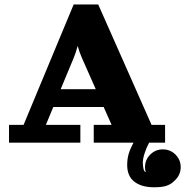

<svg xmlns="http://www.w3.org/2000/svg" viewBox="-20 -625 811 841"><path d="M615.2 107.4Q615.2 75 638.1 52.1Q660.9 29.3 693.4 29.3Q725.8 29.3 748.7 52.1Q771.5 75 771.5 107.4Q771.5 124.8 764.4 140Q757.3 155.3 744.9 166Q737.3 173.6 730.7 178.2Q724.1 182.9 713.7 187.1Q703.4 191.4 688.8 193.4Q674.3 195.3 654.3 195.3Q600.3 195.3 568.7 171Q537.1 146.7 537.1 97.7Q537.1 72.3 543.3 50.2Q549.6 28.1 564.9 0H390.6V-78.1H468.8L434.1 -156.2H213.4L180.9 -78.1H332V0H19.5V-78.1H83.3L302.7 -605.5H410.2L643.8 -78.1H703.1V0H633.1Q621.1 22.5 613.3 46.6Q605.5 70.8 605.5 87.9Q605.7 103 608.8 115.4Q611.8 127.7 618.2 128.9Q615.2 118.4 615.2 107.4ZM245.8 -234.4H399.4L338.9 -371.1Q327.1 -397.9 320.3 -423.8Q310.8 -390.1 302.7 -371.1Z"/></svg>

Font: Orelega One
Style: Regular
Weight: 400
Version: Version 1.1 ; ttfautohint (v1.8.3)